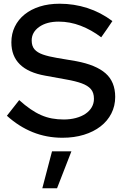

<svg xmlns="http://www.w3.org/2000/svg" viewBox="-20 -729 671 1030"><path d="M17 -108 83 -192Q114 -164 143 -144Q172 -124 200.5 -111.5Q229 -99 259 -93.5Q289 -88 322 -88Q357 -88 387 -96Q417 -104 438.5 -118.5Q460 -133 472 -153.5Q484 -174 484 -199Q484 -232 467.5 -251Q451 -270 418 -282Q385 -294 336 -302.5Q287 -311 223 -323Q41 -355 41 -502Q41 -548 59.5 -586Q78 -624 112 -651.5Q146 -679 193.5 -694Q241 -709 300 -709Q377 -709 448.5 -686Q520 -663 583 -616Q569 -594 553.5 -572.5Q538 -551 523 -529Q470 -569 412.5 -591Q355 -613 295 -613Q230 -613 190 -584.5Q150 -556 150 -512Q150 -482 165 -464.5Q180 -447 210 -436.5Q240 -426 284.5 -418.5Q329 -411 388 -401Q495 -381 546.5 -335.5Q598 -290 598 -209Q598 -161 577.5 -120.5Q557 -80 519.5 -51Q482 -22 430 -6Q378 10 315 10Q230 10 155.5 -20Q81 -50 17 -108ZM259 83H363Q343 133 324.5 182Q306 231 286 281H207Q220 231 233 182Q246 133 259 83Z"/></svg>

Font: Rosa Sans Medium
Style: Regular
Weight: 500
Designer: Pentagram / MCKL
Foundry: Pentagram / MCKL
Version: Version 1.005;September 16, 2019;FontCreator 11.5.0.2425 64-